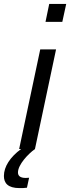

<svg xmlns="http://www.w3.org/2000/svg" viewBox="-68 -763 359 983"><path d="M271 -743H184L165 -651H251ZM138 -510 30 0H40C-16 41 -48 90 -48 138C-48 174 -28 200 32 200C46 200 58 200 70 198L81 147C72 148 68 148 64 148C35 148 24 137 24 120C24 80 76 25 111 0L219 -510Z"/></svg>

Font: Saira UNSAM
Style: Italic
Weight: 400
Italic angle: -12°
Designer: Hector Gatti with collaboration of the Omnibus-Type team
Foundry: Omnibus-Type
Version: Version 0.072;PS 000.072;hotconv 1.0.88;makeotf.lib2.5.64775